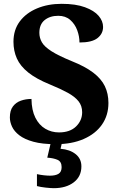

<svg xmlns="http://www.w3.org/2000/svg" viewBox="-20 -744 625 1004"><path d="M271.2 10Q201 10 154.6 -2.8Q108.2 -15.6 81.2 -36.4Q54.2 -57.2 42.9 -81.8Q31.6 -106.4 31.6 -129.8Q31.6 -166.4 47.5 -187.4Q63.4 -208.4 89 -217.5Q114.6 -226.6 144.6 -226.6Q145.4 -167.4 164.9 -128.6Q184.4 -89.8 216.9 -70.7Q249.4 -51.6 288.4 -51.6Q345.8 -51.6 377.7 -82.7Q409.6 -113.8 409.6 -157Q409.6 -190.6 390.5 -214.6Q371.4 -238.6 333.7 -259.2Q296 -279.8 240.4 -302.6Q169.2 -331.6 127.6 -365Q86 -398.4 68.2 -438.2Q50.4 -478 50.4 -525.6Q50.4 -587.6 83.3 -631.8Q116.2 -676 173.4 -700Q230.6 -724 302.2 -724Q376 -724 424.3 -706.2Q472.6 -688.4 495.8 -661.1Q519 -633.8 519 -603.2Q519 -567.8 489.9 -544.8Q460.8 -521.8 395.6 -521.8Q395.6 -554.2 383.6 -586.3Q371.6 -618.4 347.1 -639.9Q322.6 -661.4 284.6 -661.4Q241.2 -661.4 213.5 -639Q185.8 -616.6 185.8 -572.6Q185.8 -545.8 199.2 -522.6Q212.6 -499.4 249.5 -475.9Q286.4 -452.4 354.8 -424.4Q425.2 -396.4 467.3 -364.3Q509.4 -332.2 528.2 -293.5Q547 -254.8 547 -205.6Q547 -141 513.3 -92.6Q479.6 -44.2 417.5 -17.1Q355.4 10 271.2 10ZM261.6 240Q245.6 240 218.4 237Q191.2 234 173.2 229V166.6Q191.2 170.6 209.7 172.6Q228.2 174.6 241.2 174.6Q270.2 174.6 286.2 164.8Q302.2 155 302.2 130Q302.2 101 280.7 91.7Q259.2 82.4 227.2 80.4L248.2 -9H306.6L296.6 34Q345.6 38 375.6 62Q405.6 86 405.6 126Q405.6 179 365.6 209.5Q325.6 240 261.6 240Z"/></svg>

Font: Noto Serif Hentaigana ExtraLight
Style: Regular
Weight: 200
Designer: Kazuhiro Yamada
Foundry: nipponia
Version: Version 1.000